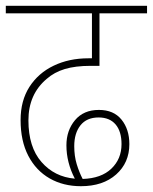

<svg xmlns="http://www.w3.org/2000/svg" viewBox="-20 -642 527 662"><path d="M259 0Q198 0 151 -27Q104 -54 77.5 -105Q51 -156 51 -228Q51 -295 81.5 -342.5Q112 -390 165 -415.5Q218 -441 285 -441H297V-596H0V-622H487V-596H323V-415H293Q240 -415 203.5 -404Q167 -393 141 -370Q78 -317 78 -227Q78 -135 123 -83.5Q168 -32 238 -26Q209 -82 209 -141Q209 -192 238.5 -227.5Q268 -263 321 -263Q372 -263 399 -229.5Q426 -196 426 -145Q426 -81 380.5 -40.5Q335 0 259 0ZM236 -138Q236 -104 244.5 -76Q253 -48 265 -25Q329 -27 364 -60.5Q399 -94 399 -145Q399 -189 378.5 -213Q358 -237 320 -237Q279 -237 257.5 -210Q236 -183 236 -138Z"/></svg>

Font: Noto Sans Devanagari UI SemiCondensed Thin
Style: Regular
Weight: 100
Width: 4
Designer: Jelle Bosma - Monotype Design Team
Foundry: Monotype Imaging Inc.
Version: Version 2.004